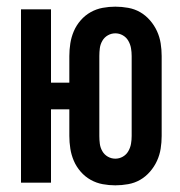

<svg xmlns="http://www.w3.org/2000/svg" viewBox="-20 -548 540 576"><path d="M326 8Q307 8 288 4.5Q269 1 252 -8.5Q235 -18 222 -33Q209 -48 201.5 -65.5Q194 -83 191 -102Q188 -121 188 -140V-220H133V0H43V-520H133V-300H188V-380Q188 -399 191 -418Q194 -437 201.5 -454.5Q209 -472 222 -487Q235 -502 252 -511.5Q269 -521 288 -524.5Q307 -528 326 -528Q345 -528 364.5 -524.5Q384 -521 400.5 -511.5Q417 -502 430 -487Q443 -472 451 -454.5Q459 -437 462 -418Q465 -399 465 -380V-140Q465 -121 462 -102Q459 -83 451 -65.5Q443 -48 430 -33Q417 -18 400.5 -8.5Q384 1 364.5 4.5Q345 8 326 8ZM326 -72Q338 -72 348.5 -78Q359 -84 365 -94.5Q371 -105 373 -116.5Q375 -128 375 -140V-380Q375 -392 373 -403.5Q371 -415 365 -425.5Q359 -436 348.5 -442Q338 -448 326 -448Q314 -448 303.5 -442Q293 -436 287 -425.5Q281 -415 279.5 -403.5Q278 -392 278 -380V-140Q278 -128 279.5 -116.5Q281 -105 287 -94.5Q293 -84 303.5 -78Q314 -72 326 -72Z"/></svg>

Font: Iosevka Term Medium
Style: Regular
Weight: 500
Monospace: yes
Designer: Belleve Invis
Foundry: Belleve Invis
Version: Version 26.3.1